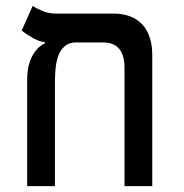

<svg xmlns="http://www.w3.org/2000/svg" viewBox="-20 -632 626 652"><path d="M497.1 -444.3V0H402.8V-401.9Q402.8 -487.8 330.1 -487.8H145Q118.2 -487.8 93.8 -501.7Q69.3 -515.6 53.7 -528.3L90.8 -611.8Q102.1 -604 123.5 -595Q145 -585.9 168.5 -585.9H364.7Q428.7 -585.9 462.9 -549.3Q497.1 -512.7 497.1 -444.3ZM132.3 -484.4V-521L241.7 -488.3Q214.4 -488.3 199 -474.4Q183.6 -460.4 176.8 -439Q169.9 -417.5 168.2 -393.8Q166.5 -370.1 166.5 -350.1V0H72.3V-359.4Q72.3 -410.2 89.6 -441.9Q106.9 -473.6 132.3 -484.4Z"/></svg>

Font: Cascadia Mono
Style: Regular
Weight: 400
Monospace: yes
Designer: Aaron Bell
Foundry: Saja Typeworks
Version: Version 2404.023